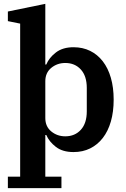

<svg xmlns="http://www.w3.org/2000/svg" viewBox="-20 -780 655 1000"><path d="M21 140H85V-657L21 -670V-720L216 -760V-444H221Q236 -480 271.5 -507Q307 -534 363 -534Q411 -534 449.5 -515Q488 -496 515.5 -460.5Q543 -425 557.5 -374.5Q572 -324 572 -261Q572 -198 557.5 -147.5Q543 -97 515.5 -61.5Q488 -26 449.5 -7Q411 12 363 12Q306 12 271 -15Q236 -42 221 -77H216V140H300V200H21ZM320 -70Q370 -70 401 -104Q432 -138 432 -200V-322Q432 -384 401 -418Q370 -452 320 -452Q278 -452 247 -426.5Q216 -401 216 -357V-165Q216 -121 247 -95.5Q278 -70 320 -70Z"/></svg>

Font: IBM Plex Serif SmBld
Style: Regular
Weight: 600
Designer: Mike Abbink, Paul van der Laan, Pieter van Rosmalen
Foundry: Bold Monday
Version: Version 3.001